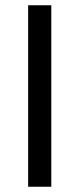

<svg xmlns="http://www.w3.org/2000/svg" viewBox="-20 -710 302 730"><path d="M175 0V-690H87V0Z"/></svg>

Font: SnT
Style: Regular
Weight: 400
Designer: Natanael Gama
Version: Version 1.001;PS 001.001;hotconv 1.0.70;makeotf.lib2.5.58329